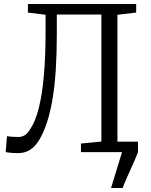

<svg xmlns="http://www.w3.org/2000/svg" viewBox="-20 -763 757 963"><path d="M537 180 592 0 566 -52.5H672V0Q660.5 30 647 60Q633.5 90 620 120Q606.5 150 595 180ZM70 5Q47 5 32.2 3.2Q17.5 1.5 8.5 0L15 -80Q23.5 -78.5 36.8 -77.2Q50 -76 72.5 -76Q84.5 -76 94.8 -80Q105 -84 114 -92.5Q123 -101 131 -114.5Q158 -154 175 -222.8Q192 -291.5 200.2 -386Q208.5 -480.5 208.5 -597.5V-689L120 -700V-743H663V-700L569 -689V-52L669 -43V0H386V-43L488.5 -53V-690H265V-592Q265 -494.5 259.8 -413.8Q254.5 -333 243.8 -268.2Q233 -203.5 217 -153.5Q201 -103.5 180 -66.5Q158.5 -29.5 132 -12.2Q105.5 5 70 5Z"/></svg>

Font: Merriweather Light
Style: Regular
Weight: 300
Designer: Eben Sorkin
Foundry: Eben Sorkin
Version: Version 2.100